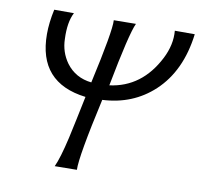

<svg xmlns="http://www.w3.org/2000/svg" viewBox="-72 -700 813 778"><g transform="rotate(10 334.0 -311.5)"><path d="M586 -624H668Q649 -470 556 -383Q470 -303 345 -297Q291 -55 293 0L202 1Q219 -35 239 -122Q254 -190 276 -297Q78 -321 78 -521Q78 -568 90 -623H171Q150 -583 153 -514Q154 -460 185 -417Q223 -366 289 -359Q338 -579 335 -623L426 -624Q405 -580 363 -360Q494 -377 561 -508Q591 -567 586 -624Z"/></g></svg>

Font: GFS Neohellenic Rg
Style: Italic
Weight: 400
Italic angle: -12°
Designer: Takis Katsoulidis and George D. Matthiopoulos
Foundry: Takis Katsoulidis and George D. Matthiopoulos
Version: Version 1.0